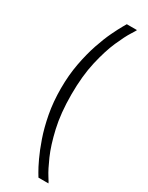

<svg xmlns="http://www.w3.org/2000/svg" viewBox="-241 -814 781 1014"><g transform="rotate(30 149.5 -307.5)"><path d="M203 160Q203 160 189.5 137.5Q176 115 156.5 73.5Q137 32 117 -25.5Q97 -83 83.5 -154.5Q70 -226 70 -308Q70 -389 83.5 -460.5Q97 -532 116.5 -589.5Q136 -647 156 -688.5Q176 -730 189 -752.5Q202 -775 202 -775H264Q265 -774 245.5 -743.5Q226 -713 200 -654Q174 -595 154 -508Q134 -421 134 -308Q134 -194 154 -107Q174 -20 200 39Q226 98 245.5 128.5Q265 159 264 160Z"/></g></svg>

Font: Inclusive Sans Light
Style: Regular
Weight: 300
Designer: Olivia King
Foundry: Olivia King
Version: Version 2.004